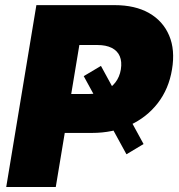

<svg xmlns="http://www.w3.org/2000/svg" viewBox="-20 -748 715 768"><path d="M383.8 -484.4 554.2 -171.9 485.8 -130.9 314.9 -443.4ZM4.9 0 125.5 -727.5H438Q520.5 -727.5 576.2 -695.8Q631.8 -664.1 656.5 -606.2Q681.2 -548.3 668 -470.2Q655.3 -392.6 611.1 -335.4Q566.9 -278.3 499 -247.3Q431.2 -216.3 347.7 -216.3H159.2L185.1 -372.1H337.4Q372.1 -372.1 398.4 -384.3Q424.8 -396.5 441.7 -418.5Q458.5 -440.4 463.4 -470.2Q468.3 -501.5 459 -523.2Q449.7 -544.9 427 -556.4Q404.3 -567.9 370.1 -567.9H297.4L203.1 0Z"/></svg>

Font: Inter 17pt Black
Style: Italic
Weight: 900
Italic angle: -9.3988°
Version: Version 4.001;git-66647c0bb